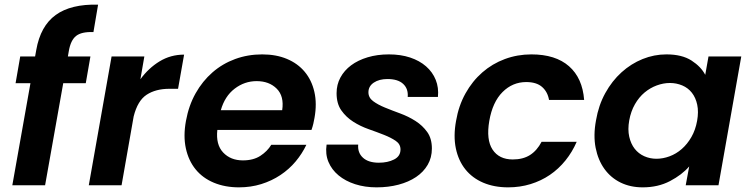

<svg xmlns="http://www.w3.org/2000/svg" viewBox="-20 -797 3231 826"><path d="M111 -439H47L67 -554H131L136 -582Q154 -685 219.5 -732.5Q285 -780 402 -777L382 -659Q331 -661 307.5 -642.5Q284 -624 276 -577L272 -554H369L349 -439H252L174 0H33Z M362 0 460 -554H601L584 -456Q619 -504 666.5 -533Q714 -562 772 -562L746 -415H709Q650 -415 611 -389.5Q572 -364 555 -296L503 0Z M1084 -448Q1032 -448 989.5 -415.5Q947 -383 930 -323H1194Q1203 -383 1170.5 -415.5Q1138 -448 1084 -448ZM1298 -174Q1280 -136 1252 -102.5Q1224 -69 1186.5 -44Q1149 -19 1104 -5Q1059 9 1008 9Q948 9 900 -11Q852 -31 821.5 -68.5Q791 -106 779.5 -159Q768 -212 780 -277Q792 -343 821.5 -395.5Q851 -448 894 -485.5Q937 -523 991.5 -543Q1046 -563 1108 -563Q1168 -563 1214.5 -543.5Q1261 -524 1291 -488Q1321 -452 1332.5 -401.5Q1344 -351 1333 -290Q1331 -278 1328 -265Q1325 -252 1320 -238H915Q908 -175 940 -141Q972 -107 1025 -107Q1070 -107 1100 -126.5Q1130 -146 1147 -174Z M1838 -158Q1838 -119 1820 -88Q1802 -57 1770 -35.5Q1738 -14 1694.5 -2.5Q1651 9 1600 9Q1550 9 1508 -4.5Q1466 -18 1436.5 -42.5Q1407 -67 1393 -100.5Q1379 -134 1385 -175H1521Q1518 -140 1541.5 -118.5Q1565 -97 1610 -97Q1648 -97 1675.5 -111Q1703 -125 1703 -154Q1703 -177 1682.5 -191Q1662 -205 1631.5 -217Q1601 -229 1565.5 -241.5Q1530 -254 1499.5 -273.5Q1469 -293 1448.5 -322Q1428 -351 1428 -396Q1428 -433 1444.5 -463.5Q1461 -494 1490.5 -516Q1520 -538 1561.5 -550.5Q1603 -563 1653 -563Q1704 -563 1744.5 -549.5Q1785 -536 1813 -511.5Q1841 -487 1854.5 -453.5Q1868 -420 1864 -380H1734Q1737 -415 1714.5 -436Q1692 -457 1647 -457Q1611 -457 1588 -441.5Q1565 -426 1565 -400Q1565 -377 1585 -362Q1605 -347 1635.5 -334.5Q1666 -322 1701.5 -309Q1737 -296 1767.5 -276.5Q1798 -257 1818 -229Q1838 -201 1838 -158Z M1942 -277Q1953 -342 1982.5 -395Q2012 -448 2055 -485.5Q2098 -523 2152 -543Q2206 -563 2266 -563Q2370 -563 2428 -512Q2486 -461 2493 -367H2342Q2336 -402 2312 -423Q2288 -444 2244 -444Q2185 -444 2142 -401Q2099 -358 2085 -277Q2071 -196 2099 -153.5Q2127 -111 2186 -111Q2230 -111 2260 -130Q2290 -149 2310 -187H2461Q2442 -143 2412.5 -106.5Q2383 -70 2345.5 -44.5Q2308 -19 2262.5 -5Q2217 9 2166 9Q2106 9 2059 -11Q2012 -31 1982 -68.5Q1952 -106 1941 -159Q1930 -212 1942 -277Z M2544 -279Q2555 -344 2584 -396.5Q2613 -449 2654 -486Q2695 -523 2744.5 -543Q2794 -563 2847 -563Q2914 -563 2955 -536.5Q2996 -510 3014 -475L3028 -554H3169L3071 0H2930L2945 -81Q2914 -45 2862.5 -18Q2811 9 2745 9Q2692 9 2650 -11.5Q2608 -32 2580.5 -70Q2553 -108 2542.5 -161Q2532 -214 2544 -279ZM2979 -277Q2986 -316 2979.5 -346.5Q2973 -377 2956.5 -398Q2940 -419 2915 -429.5Q2890 -440 2862 -440Q2834 -440 2805.5 -429.5Q2777 -419 2753 -399Q2729 -379 2711.5 -348.5Q2694 -318 2687 -279Q2680 -240 2687 -209Q2694 -178 2710.5 -157Q2727 -136 2751.5 -125Q2776 -114 2804 -114Q2832 -114 2860.5 -124.5Q2889 -135 2913 -156Q2937 -177 2954.5 -207.5Q2972 -238 2979 -277Z"/></svg>

Font: SVN-Poppins SemiBold
Style: Italic
Weight: 600
Italic angle: -10°
Designer: Ninad Kale (Devanagari), Jonny Pinhorn (Latin)
Foundry: Indian Type Foundry
Version: Version 3.002 2017; ttfautohint (v1.8.3)